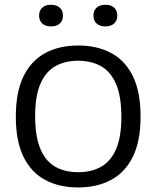

<svg xmlns="http://www.w3.org/2000/svg" viewBox="-20 -798 672 825"><path d="M316 7.5Q235 7.5 174.8 -24.5Q114.5 -56.5 81.2 -123.8Q48 -191 48 -297Q48 -403.5 81.5 -471Q115 -538.5 175.2 -570.5Q235.5 -602.5 316 -602.5Q396.5 -602.5 457 -570.5Q517.5 -538.5 550.8 -471Q584 -403.5 584 -297Q584 -191 550.5 -123.8Q517 -56.5 456.5 -24.5Q396 7.5 316 7.5ZM316 -58Q372 -58 413.8 -81.2Q455.5 -104.5 478.5 -156.5Q501.5 -208.5 501.5 -295.5Q501.5 -384.5 478.5 -437.5Q455.5 -490.5 413.8 -513.8Q372 -537 316 -537Q260 -537 218.5 -514Q177 -491 154 -438.8Q131 -386.5 131 -299.5Q131 -210.5 153.8 -157.5Q176.5 -104.5 218 -81.2Q259.5 -58 316 -58ZM433 -684.5Q408.5 -684.5 395 -697Q381.5 -709.5 381.5 -730.5Q381.5 -752.5 395 -765Q408.5 -777.5 433 -777.5Q457 -777.5 470.5 -765Q484 -752.5 484 -730.5Q484 -709.5 470.5 -697Q457 -684.5 433 -684.5ZM199 -684.5Q175 -684.5 161.5 -697Q148 -709.5 148 -730.5Q148 -752.5 161.5 -765Q175 -777.5 199 -777.5Q223.5 -777.5 237 -765Q250.5 -752.5 250.5 -730.5Q250.5 -709.5 237 -697Q223.5 -684.5 199 -684.5Z"/></svg>

Font: Encode Sans SC Condensed Thin
Style: Regular
Weight: 400
Version: Version 3.002